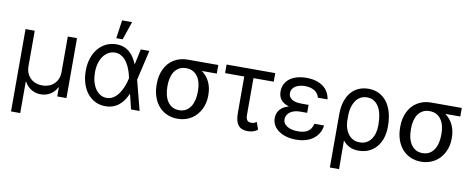

<svg xmlns="http://www.w3.org/2000/svg" viewBox="-77 -1146 4265 1722"><g transform="rotate(10 2055.5 -284.5)"><path d="M76.7 -545.5H160.5V-223Q160.5 -189.6 171.3 -162.3Q182.2 -134.9 201.9 -115.2Q221.6 -95.5 249.3 -84.7Q277 -73.9 311.1 -73.9Q345.2 -73.9 373 -84.9Q400.9 -95.9 420.6 -115.6Q440.3 -135.3 451 -162.6Q461.6 -190 461.6 -223V-545.5H545.5V0H461.6V-81H457.4Q446.4 -59.3 430.6 -43Q414.8 -26.6 396 -15.4Q377.1 -4.3 355.5 1.4Q333.8 7.1 311.1 7.1Q288.4 7.1 266.9 1.4Q245.4 -4.3 226.4 -15.4Q207.4 -26.6 191.8 -43Q176.1 -59.3 164.8 -81H160.5V204.5H76.7Z M899.1 11.4Q848 11 806.3 -10.3Q764.6 -31.6 734.9 -69.2Q705.3 -106.9 689.3 -158.7Q673.3 -210.6 673.3 -272.7Q673.3 -334.2 690.3 -385.7Q707.4 -437.1 738.1 -474.3Q768.8 -511.4 811.4 -532Q854 -552.6 904.8 -552.6Q942.1 -552.6 971.6 -541.5Q1001.1 -530.5 1024.1 -510.8Q1047.2 -491.1 1064.6 -463.6Q1082 -436.1 1095.2 -403.4H1095.5L1126.4 -545.5H1204.5L1141 -272.7L1211.6 0H1133.5L1100.1 -137.8H1099.4Q1085.6 -104.8 1066.8 -77.2Q1047.9 -49.7 1023.3 -29.8Q998.6 -9.9 967.7 0.9Q936.8 11.7 899.1 11.4ZM1066.8 -274.1Q1063.2 -291.5 1057.4 -313.2Q1051.5 -334.9 1042.4 -357.4Q1033.4 -380 1021 -401.5Q1008.5 -422.9 991.7 -439.8Q974.8 -456.7 953.3 -467Q931.8 -477.3 904.8 -477.3Q872.5 -477.3 845.3 -462Q818.2 -446.7 798.5 -419.6Q778.8 -392.4 767.9 -354.6Q757.1 -316.8 757.1 -271.3Q757.1 -226.9 767.4 -188.9Q777.7 -150.9 796.3 -123.2Q815 -95.5 841.1 -79.7Q867.2 -63.9 899.1 -63.9Q925.4 -63.9 947.1 -74.4Q968.8 -84.9 986 -101.9Q1003.2 -119 1016.5 -140.8Q1029.8 -162.6 1039.8 -185.7Q1049.7 -208.8 1056.3 -231.2Q1062.9 -253.6 1066.8 -271.3L1067.1 -272.7ZM916.2 -772.7H1007.1L950.3 -606.5H892Z M1321 -269.9Q1321 -306.5 1328.3 -339.8Q1335.6 -373.2 1349.4 -402Q1363.3 -430.8 1383.5 -454Q1403.8 -477.3 1430 -493.8Q1456.3 -510.3 1488.1 -519.4Q1519.9 -528.4 1556.8 -528.4H1835.2V-450.3H1698.9Q1744.3 -418 1769.2 -366.5Q1794 -315 1794 -248.6V-238.6Q1794 -206.7 1786.9 -175.8Q1779.8 -144.9 1766 -117.4Q1752.1 -89.8 1732.1 -66.4Q1712 -43 1685.7 -26.1Q1659.4 -9.2 1627.5 0.4Q1595.5 9.9 1558.2 9.9Q1502.5 9.9 1458.3 -10.7Q1414.1 -31.2 1383.7 -67.3Q1353.3 -103.3 1337.2 -152.5Q1321 -201.7 1321 -258.5ZM1419 -258.5Q1419 -220.2 1427 -185.7Q1435 -151.3 1451.9 -125.2Q1468.7 -99.1 1495.2 -83.6Q1521.7 -68.2 1558.2 -68.2Q1594.5 -68.2 1620.6 -83.6Q1646.7 -99.1 1663.4 -125.2Q1680 -151.3 1688 -185.7Q1696 -220.2 1696 -258.5V-269.9Q1696 -306.1 1688 -338.8Q1680 -371.4 1663.2 -396.3Q1646.3 -421.2 1620 -435.7Q1593.7 -450.3 1556.8 -450.3Q1520.6 -450.3 1494.5 -435.7Q1468.4 -421.2 1451.7 -396.3Q1435 -371.4 1427 -338.8Q1419 -306.1 1419 -269.9Z M2350.9 -467.3H2166.2V-132.1Q2166.2 -108.7 2171.5 -96.1Q2176.8 -83.5 2184.8 -77.6Q2192.8 -71.7 2202.2 -70.7Q2211.6 -69.6 2220.2 -69.6Q2233 -69.6 2244.9 -74.8Q2256.7 -79.9 2264.2 -85.2L2286.9 -18.5Q2274.9 -9.6 2263.1 -3.9Q2251.4 1.8 2240.2 4.8Q2229 7.8 2217.7 8.9Q2206.3 9.9 2194.6 9.9Q2166.9 9.9 2146 1.8Q2125 -6.4 2110.8 -24Q2096.6 -41.5 2089.5 -69.2Q2082.4 -96.9 2082.4 -136.4V-467.3H1907.7V-545.5H2350.9Z M2629.3 -244.3Q2600.5 -244.3 2577.4 -237.2Q2554.3 -230.1 2538 -217.5Q2521.7 -204.9 2513 -188Q2504.3 -171.2 2504.3 -152Q2504.3 -132.8 2514 -117.2Q2523.8 -101.6 2541.5 -90.4Q2559.3 -79.2 2584.5 -73Q2609.7 -66.8 2640.6 -66.8Q2700.3 -66.8 2732.6 -89.5Q2764.9 -112.2 2775.6 -159.1H2863.6Q2859 -120.7 2841.1 -89.5Q2823.2 -58.2 2793.9 -36Q2764.6 -13.8 2724.8 -2Q2685 9.9 2636.4 9.9Q2588.8 9.9 2548.5 -1.4Q2508.2 -12.8 2478.7 -33.6Q2449.2 -54.3 2432.7 -83.3Q2416.2 -112.2 2416.2 -147.7Q2416.2 -164.4 2420.8 -182.7Q2425.4 -201 2437.3 -218Q2449.2 -235.1 2470.2 -249.5Q2491.1 -263.8 2523.4 -272.7Q2493.3 -281.2 2474.3 -294.7Q2455.3 -308.2 2444.6 -324.2Q2433.9 -340.2 2430 -357.8Q2426.1 -375.4 2426.1 -392Q2426.1 -430 2441.2 -459.7Q2456.3 -489.3 2483.8 -510.1Q2511.4 -530.9 2549.9 -541.7Q2588.4 -552.6 2634.9 -552.6Q2681.5 -552.6 2719.6 -541.7Q2757.8 -530.9 2785.9 -510.7Q2813.9 -490.4 2831.1 -461.1Q2848.4 -431.8 2853.7 -394.9H2765.6Q2761.4 -413.4 2750.5 -428.6Q2739.7 -443.9 2723.2 -454.7Q2706.7 -465.6 2684.5 -471.4Q2662.3 -477.3 2634.9 -477.3Q2606.9 -477.3 2584 -471.1Q2561.1 -464.8 2544.9 -453.7Q2528.8 -442.5 2520.1 -426.7Q2511.4 -410.9 2511.4 -392Q2511.4 -358 2540.7 -337.4Q2570 -316.8 2629.3 -316.8H2694.6V-244.3Z M2980.1 -279.8Q2980.1 -348.7 2997 -399.9Q3013.8 -451 3043.3 -484.9Q3072.8 -518.8 3113.1 -535.7Q3153.4 -552.6 3200.3 -552.6Q3254.3 -552.6 3296.7 -531.2Q3339.1 -509.9 3368.4 -471.1Q3397.7 -432.2 3413.4 -377.1Q3429 -322.1 3429 -254.3V-244.3Q3429 -188.9 3413.5 -142.2Q3398.1 -95.5 3369.3 -61.8Q3340.6 -28.1 3299.5 -9.1Q3258.5 9.9 3207.4 9.9Q3158 9.9 3122.9 -7.8Q3087.7 -25.6 3062.5 -57.9L3063.9 203.1H2980.1ZM3061.4 -228.7Q3062.5 -211.6 3066.2 -193Q3070 -174.4 3077.2 -156.1Q3084.5 -137.8 3095.5 -121.4Q3106.5 -105.1 3122 -92.5Q3137.4 -79.9 3157.5 -72.6Q3177.6 -65.3 3203.1 -65.3Q3239 -65.3 3265.1 -79.7Q3291.2 -94.1 3308.4 -118.6Q3325.6 -143.1 3334 -175.6Q3342.3 -208.1 3342.3 -244.3V-254.3Q3342.3 -301.1 3334 -341.4Q3325.6 -381.7 3308.1 -411.2Q3290.5 -440.7 3263.8 -457.6Q3237.2 -474.4 3200.3 -474.4Q3175.4 -474.4 3155.4 -466.6Q3135.3 -458.8 3119.9 -445Q3104.4 -431.1 3093.2 -412.5Q3082 -393.8 3074.8 -372.3Q3067.5 -350.9 3064.3 -327.6Q3061.1 -304.3 3061.1 -281.2Z M3538.4 -269.9Q3538.4 -306.5 3545.6 -339.8Q3552.9 -373.2 3566.8 -402Q3580.6 -430.8 3600.9 -454Q3621.1 -477.3 3647.4 -493.8Q3673.7 -510.3 3705.4 -519.4Q3737.2 -528.4 3774.1 -528.4H4052.6V-450.3H3916.2Q3961.6 -418 3986.5 -366.5Q4011.4 -315 4011.4 -248.6V-238.6Q4011.4 -206.7 4004.3 -175.8Q3997.2 -144.9 3983.3 -117.4Q3969.5 -89.8 3949.4 -66.4Q3929.3 -43 3903.1 -26.1Q3876.8 -9.2 3844.8 0.4Q3812.9 9.9 3775.6 9.9Q3719.8 9.9 3675.6 -10.7Q3631.4 -31.2 3601 -67.3Q3570.7 -103.3 3554.5 -152.5Q3538.4 -201.7 3538.4 -258.5ZM3636.4 -258.5Q3636.4 -220.2 3644.4 -185.7Q3652.3 -151.3 3669.2 -125.2Q3686.1 -99.1 3712.5 -83.6Q3739 -68.2 3775.6 -68.2Q3811.8 -68.2 3837.9 -83.6Q3864 -99.1 3880.7 -125.2Q3897.4 -151.3 3905.4 -185.7Q3913.4 -220.2 3913.4 -258.5V-269.9Q3913.4 -306.1 3905.4 -338.8Q3897.4 -371.4 3880.5 -396.3Q3863.6 -421.2 3837.4 -435.7Q3811.1 -450.3 3774.1 -450.3Q3737.9 -450.3 3711.8 -435.7Q3685.7 -421.2 3669 -396.3Q3652.3 -371.4 3644.4 -338.8Q3636.4 -306.1 3636.4 -269.9Z"/></g></svg>

Font: Interop
Style: Regular
Weight: 400
Designer: Rasmus Andersson, Google, Jang Haemin
Foundry: jhaemin
Version: Version 1.008